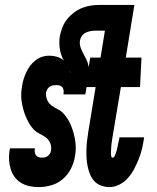

<svg xmlns="http://www.w3.org/2000/svg" viewBox="-20 -755 640 783"><path d="M138 8Q118 8 99.5 4Q81 0 65.5 -9.5Q50 -19 39.5 -33.5Q29 -48 23.5 -66Q18 -84 17 -103.5Q16 -123 19 -143L21 -150H123L122 -148Q121 -141 122 -134Q123 -127 127 -121.5Q131 -116 137.5 -114Q144 -112 151 -112Q157 -112 163.5 -113.5Q170 -115 175 -119Q180 -123 183.5 -128.5Q187 -134 188 -140Q191 -157 184.5 -172Q178 -187 165.5 -195.5Q153 -204 140 -210.5Q127 -217 116.5 -228Q106 -239 98.5 -252.5Q91 -266 85 -280Q79 -294 75 -309Q71 -324 68.5 -339.5Q66 -355 66.5 -371.5Q67 -388 70 -404Q72 -419 76.5 -433Q81 -447 87.5 -461Q94 -475 103 -487Q112 -499 125 -509Q138 -519 152 -523.5Q166 -528 180 -528Q197 -528 212.5 -523.5Q228 -519 240 -508Q228 -530 224 -555.5Q220 -581 224 -608Q228 -627 235 -644.5Q242 -662 254 -677Q266 -692 282 -704Q298 -716 316 -723Q334 -730 352 -732.5Q370 -735 388 -735H476L459 -630H371Q361 -630 351 -628.5Q341 -627 331 -622.5Q321 -618 314.5 -609Q308 -600 306 -590Q304 -575 308.5 -562Q313 -549 319.5 -537Q326 -525 332 -513Q338 -501 340.5 -487.5Q343 -474 341.5 -459Q340 -444 338 -430L328 -370H239Q240 -377 239.5 -384.5Q239 -392 235.5 -397.5Q232 -403 225.5 -405.5Q219 -408 212 -408Q205 -408 198 -407Q191 -406 184.5 -402.5Q178 -399 174 -392.5Q170 -386 168 -379Q166 -363 172 -348.5Q178 -334 190 -325Q202 -316 215.5 -309.5Q229 -303 239 -292Q249 -281 257 -268Q265 -255 270.5 -241Q276 -227 280 -212.5Q284 -198 286.5 -182.5Q289 -167 289 -151Q289 -135 286 -119Q282 -93 270 -68.5Q258 -44 237 -25.5Q216 -7 189.5 0.5Q163 8 138 8ZM268 -449Q268 -454 267 -459Q266 -464 264 -468Q265 -463 266.5 -458.5Q268 -454 268 -449ZM426 8Q409 8 392.5 2Q376 -4 365 -16Q354 -28 347.5 -43.5Q341 -59 337.5 -76Q334 -93 333 -110Q332 -127 332.5 -145Q333 -163 335 -181Q337 -199 340 -217L370 -400H328L348 -520H390L425 -735H528L493 -520H557L551 -400H473L439 -197Q438 -192 437.5 -188Q437 -184 436.5 -179.5Q436 -175 435 -170.5Q434 -166 434 -161.5Q434 -157 433.5 -152.5Q433 -148 433 -143.5Q433 -139 432.5 -134.5Q432 -130 432.5 -125.5Q433 -121 434 -116.5Q435 -112 439 -112Q444 -112 446.5 -116.5Q449 -121 450.5 -125.5Q452 -130 453.5 -134Q455 -138 456 -142Q457 -146 458 -150.5Q459 -155 460 -159Q461 -163 461.5 -167.5Q462 -172 463.5 -176Q465 -180 465.5 -184.5Q466 -189 467 -193V-195H568L567 -190Q564 -169 559 -148Q554 -127 546 -107Q538 -87 528 -67.5Q518 -48 503 -30.5Q488 -13 467.5 -2.5Q447 8 426 8Z"/></svg>

Font: Iosevka Heavy Extended Oblique
Style: Regular
Weight: 900
Width: 7
Italic angle: -9°
Monospace: yes
Designer: Belleve Invis
Foundry: Belleve Invis
Version: Version 32.5.0; ttfautohint (v1.8.4)